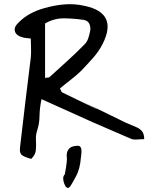

<svg xmlns="http://www.w3.org/2000/svg" viewBox="-20 -701 748 916"><path d="M342 141Q329 166 317.5 184.5Q306 203 294 190Q291 186 286.5 175Q282 164 281.5 151.5Q281 139 289 131Q303 60 298 44Q298 5 330 -3Q344 -6 353.5 -5.5Q363 -5 367 6.5Q371 18 366 50Q362 106 342 141ZM129 57Q92 47 82 36.5Q72 26 76 -2Q88 -109 101 -215Q114 -321 127 -427Q129 -449 128 -471.5Q127 -494 127 -517Q114 -519 106 -519.5Q98 -520 91 -522Q58 -530 51.5 -550.5Q45 -571 68 -593Q94 -619 124.5 -635.5Q155 -652 191 -662Q239 -676 287 -680Q335 -684 384 -673Q545 -639 469 -490Q451 -455 422.5 -423Q394 -391 365 -361Q342 -339 316.5 -319.5Q291 -300 266 -279Q270 -272 272 -266.5Q274 -261 277 -260Q349 -225 386.5 -207Q424 -189 435.5 -183.5Q447 -178 442 -181Q437 -184 423.5 -191Q410 -198 397 -204.5Q384 -211 380 -213Q376 -215 389.5 -208.5Q403 -202 443 -182.5Q483 -163 559 -126Q576 -117 593.5 -110Q611 -103 629 -95Q646 -88 657 -75.5Q668 -63 668 -37Q652 -37 635.5 -35.5Q619 -34 607 -38L422 -118L178 -228Q169 -185 168.5 -147.5Q168 -110 157 -78Q150 -56 151.5 -32Q153 -8 151 15Q149 38 129 57ZM195 -329Q203 -331 208.5 -331Q214 -331 216 -333Q259 -372 301.5 -410.5Q344 -449 384 -490Q395 -501 400.5 -517Q406 -533 409 -548Q414 -567 407.5 -584.5Q401 -602 380 -606Q333 -613 285.5 -613.5Q238 -614 195 -589Z"/></svg>

Font: Mynerve
Style: Regular
Weight: 400
Designer: Carolina Short
Foundry: Carolina Short
Version: Version 1.000; ttfautohint (v1.8.4.7-5d5b)